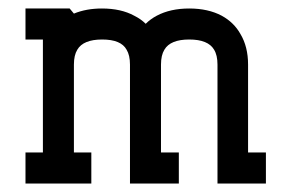

<svg xmlns="http://www.w3.org/2000/svg" viewBox="-20 -432 686 452"><path d="M606 0V-73H564V-280Q564 -322 546 -352Q531 -379 502 -395Q470 -412 425.5 -412Q381 -412 349 -395Q334 -387 323 -376Q312 -387 296 -395Q265 -412 220 -412Q183 -412 154 -400L144 -412H40V-339H81V-73H40V0H195V-73H154V-280Q154 -302 162 -315Q176 -339 220.5 -339Q265 -339 278 -315Q286 -302 286 -280V0H401V-73H359V-280Q359 -302 367 -315Q381 -339 425.5 -339Q470 -339 484 -315Q492 -302 492 -280V0Z"/></svg>

Font: Venice Serif Bold
Style: Regular
Weight: 700
Designer: Bruno Pierini
Foundry: Unio | Creative Solutions
Version: Version 1.000;PS 001.000;hotconv 1.0.70;makeotf.lib2.5.58329